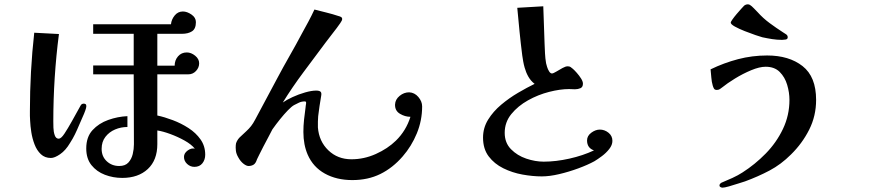

<svg xmlns="http://www.w3.org/2000/svg" viewBox="-20 -799 4040 886"><path d="M377 -300Q374 -289 368 -274.5Q362 -260 346 -224Q336 -200 326 -179.5Q316 -159 303 -139Q283 -105 257.5 -87.5Q232 -70 215 -70Q187 -70 168.5 -87.5Q150 -105 139.5 -132.5Q129 -160 124.5 -189Q120 -218 119 -242Q118 -253 118 -264Q118 -275 118 -286Q118 -377 123 -468Q128 -559 138 -648L252 -642Q239 -542 232.5 -441Q226 -340 226 -239Q226 -229 226.5 -210Q227 -191 232.5 -175Q238 -159 251 -159Q262 -159 277.5 -182.5Q293 -206 312 -240Q324 -262 334.5 -280.5Q345 -299 352 -312Q357 -322 369.5 -320.5Q382 -319 377 -300ZM927 -85Q927 -62 914 -45.5Q901 -29 877 -29Q858 -29 843.5 -42.5Q829 -56 829 -75Q829 -92 846 -104.5Q863 -117 879 -113Q863 -133 831.5 -150.5Q800 -168 766 -180.5Q732 -193 706 -197V-134Q706 -60 662 -19Q618 22 544 22Q502 22 464 7.5Q426 -7 402 -37Q378 -67 378 -114Q378 -167 407 -198.5Q436 -230 479.5 -245.5Q523 -261 568 -263V-213Q538 -213 511 -201.5Q484 -190 466.5 -167.5Q449 -145 449 -112Q449 -77 472.5 -55Q496 -33 530 -33Q558 -33 572.5 -49Q587 -65 592.5 -88Q598 -111 598 -133Q598 -210 597.5 -295Q597 -380 597 -456H410V-497H597V-643H410V-687H769Q771 -709 786 -727.5Q801 -746 824 -746Q843 -746 863.5 -732Q884 -718 884 -697Q884 -666 866 -654.5Q848 -643 820 -643H706V-496H786Q786 -521 801.5 -539Q817 -557 842 -557Q862 -557 880.5 -542Q899 -527 899 -507Q899 -487 884.5 -471.5Q870 -456 849 -456H706V-266Q739 -259 777.5 -244.5Q816 -230 850 -208Q884 -186 905.5 -155.5Q927 -125 927 -85Z M1928 -308Q1928 -243 1903.5 -183.5Q1879 -124 1838 -77Q1792 -24 1735 4Q1678 32 1606 32Q1533 32 1479 2Q1425 -28 1400 -85Q1380 -131 1380 -190Q1380 -218 1383 -246.5Q1386 -275 1390 -303Q1390 -305 1390.5 -308Q1391 -311 1391 -312Q1393 -322 1392.5 -326.5Q1392 -331 1387 -331Q1371 -331 1359 -325Q1347 -319 1337 -314Q1326 -308 1308.5 -290Q1291 -272 1272.5 -249Q1254 -226 1237 -202Q1230 -188 1218.5 -166.5Q1207 -145 1195.5 -123Q1184 -101 1176 -84.5Q1168 -68 1166 -64Q1160 -45 1150 -39Q1140 -33 1127 -33Q1117 -33 1103.5 -43.5Q1090 -54 1080 -72Q1070 -89 1068.5 -104Q1067 -119 1068 -129Q1068 -138 1073.5 -148Q1079 -158 1085 -164Q1104 -182 1116.5 -193.5Q1129 -205 1138.5 -217Q1148 -229 1158 -248L1259 -437Q1286 -488 1316 -540.5Q1346 -593 1373 -644Q1388 -671 1403 -699Q1418 -727 1431 -755Q1458 -748 1486.5 -741Q1515 -734 1542 -725Q1547 -724 1553 -721Q1559 -718 1559 -711Q1559 -706 1555.5 -701Q1552 -696 1550 -692Q1534 -669 1516.5 -647Q1499 -625 1482 -602Q1432 -535 1380.5 -466Q1329 -397 1285 -326Q1302 -338 1330 -351Q1358 -364 1388 -372.5Q1418 -381 1439 -381Q1453 -381 1459 -376Q1465 -371 1462 -356Q1457 -328 1454.5 -309.5Q1452 -291 1452 -291Q1447 -261 1447 -238Q1447 -215 1447 -211Q1452 -147 1495 -105.5Q1538 -64 1602 -64Q1660 -64 1714.5 -88.5Q1769 -113 1807 -150Q1854 -196 1874 -260Q1849 -260 1825.5 -274Q1802 -288 1803 -317Q1804 -340 1824 -356.5Q1844 -373 1868 -373Q1893 -372 1910.5 -351.5Q1928 -331 1928 -308Z M2806 -149Q2806 -130 2791.5 -111.5Q2777 -93 2757.5 -78.5Q2738 -64 2723 -55Q2692 -38 2648.5 -22Q2605 -6 2560.5 4.5Q2516 15 2480 15Q2438 15 2391 6.5Q2344 -2 2302.5 -22.5Q2261 -43 2235 -77.5Q2209 -112 2209 -164Q2209 -209 2232.5 -247Q2256 -285 2293 -316Q2330 -347 2371 -371Q2412 -395 2447 -412Q2429 -426 2418 -445.5Q2407 -465 2401 -487Q2397 -501 2394.5 -515Q2392 -529 2390 -543Q2383 -598 2377.5 -653Q2372 -708 2367 -763L2487 -770Q2489 -727 2490 -684Q2491 -641 2493 -597Q2494 -575 2495 -552.5Q2496 -530 2500 -507Q2501 -502 2504.5 -490.5Q2508 -479 2514 -469.5Q2520 -460 2527 -460Q2533 -460 2547 -468.5Q2561 -477 2575.5 -485Q2590 -493 2599 -493Q2608 -493 2612.5 -490Q2617 -487 2624 -481Q2631 -475 2642 -462.5Q2653 -450 2661.5 -436.5Q2670 -423 2670 -413Q2670 -397 2658.5 -392Q2647 -387 2633 -387Q2626 -387 2619.5 -387.5Q2613 -388 2606 -388Q2565 -388 2514 -375Q2463 -362 2416.5 -336Q2370 -310 2339.5 -272.5Q2309 -235 2309 -186Q2309 -140 2338 -110.5Q2367 -81 2408.5 -67Q2450 -53 2489 -53Q2545 -53 2607.5 -67Q2670 -81 2721 -105Q2689 -116 2689 -151Q2689 -172 2708.5 -186.5Q2728 -201 2748 -201Q2770 -201 2788 -186.5Q2806 -172 2806 -149Z M3746 -338Q3746 -264 3714 -200.5Q3682 -137 3630 -86Q3584 -40 3531 -12Q3478 16 3418 38Q3408 41 3386.5 48Q3365 55 3344 61Q3323 67 3314 67Q3310 67 3305 64.5Q3300 62 3300 57Q3300 51 3305 47Q3310 43 3314 42Q3334 34 3360 22Q3386 10 3406 -3Q3464 -40 3513.5 -90.5Q3563 -141 3593 -204Q3623 -267 3623 -338Q3623 -372 3612.5 -407.5Q3602 -443 3578 -467Q3554 -491 3513 -491Q3485 -491 3446.5 -475Q3408 -459 3371.5 -436.5Q3335 -414 3313 -396Q3308 -392 3302 -388Q3296 -384 3288 -384Q3278 -384 3274.5 -390.5Q3271 -397 3269 -404Q3264 -421 3262.5 -441Q3261 -461 3259 -479Q3321 -509 3386 -526Q3451 -543 3520 -543Q3621 -543 3683.5 -494Q3746 -445 3746 -338ZM3615 -627Q3615 -618 3605 -616.5Q3595 -615 3589 -615Q3566 -615 3543.5 -618.5Q3521 -622 3498 -627Q3490 -629 3466.5 -637Q3443 -645 3416.5 -655.5Q3390 -666 3371 -676.5Q3352 -687 3352 -695Q3352 -698 3360 -709.5Q3368 -721 3379.5 -734.5Q3391 -748 3401 -759Q3411 -770 3414 -773Q3422 -779 3431 -779Q3437 -779 3441 -776Q3448 -772 3459 -760.5Q3470 -749 3476 -743Q3501 -715 3531.5 -692.5Q3562 -670 3593 -650Q3599 -646 3607 -641Q3615 -636 3615 -627Z"/></svg>

Font: Kaisei Decol
Style: Bold
Weight: 700
Designer: Font-Kai, 金井和夫
Foundry: KAZUO KANAI
Version: Version 5.003